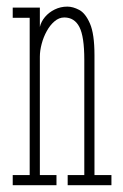

<svg xmlns="http://www.w3.org/2000/svg" viewBox="-20 -546 363 566"><path d="M17.5 0V-30H67.5V-493.5H17.5V-523.5H97.5V-466.5Q101 -482 112.5 -495.8Q124 -509.5 141.2 -518Q158.5 -526.5 178.5 -526.5Q195 -526.5 213.5 -516.8Q232 -507 245.2 -476.5Q258.5 -446 258.5 -383.5V-30H308.5V0H179.5V-30H228.5V-370Q228.5 -438.5 214 -466.5Q199.5 -494.5 169.5 -494.5Q154 -494.5 140.8 -483.2Q127.5 -472 117.8 -454.2Q108 -436.5 102.8 -416.5Q97.5 -396.5 97.5 -379V-30H146.5V0Z"/></svg>

Font: Imbue Thin 10pt Thin
Style: Regular
Weight: 250
Version: Version 1.102